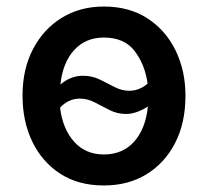

<svg xmlns="http://www.w3.org/2000/svg" viewBox="-20 -555 637 588"><path d="M298 13Q220 13 164.5 -23Q109 -59 79 -121Q49 -183 49 -262Q49 -344 81.5 -405.5Q114 -467 170 -501Q226 -535 298 -535Q376 -535 432 -498.5Q488 -462 518 -400Q548 -338 548 -262Q548 -179 516.5 -117.5Q485 -56 429 -21.5Q373 13 298 13ZM376 -277Q392 -277 406.5 -283Q421 -289 432 -299Q424 -357 392.5 -398.5Q361 -440 298 -440Q242 -440 207 -401.5Q172 -363 165 -296Q178 -308 196 -315.5Q214 -323 234 -323Q262 -323 285.5 -311.5Q309 -300 331 -288.5Q353 -277 376 -277ZM298 -82Q356 -82 391 -121.5Q426 -161 433 -229Q418 -219 400.5 -212.5Q383 -206 366 -206Q339 -206 315.5 -218Q292 -230 270 -241.5Q248 -253 224 -253Q206 -253 190 -245Q174 -237 164 -225Q172 -160 207 -121Q242 -82 298 -82Z"/></svg>

Font: Ubuntu Sans SemiBold
Style: Regular
Weight: 600
Designer: Dalton Maag Ltd
Foundry: Dalton Maag Ltd
Version: Version 1.006; ttfautohint (v1.8.4.7-5d5b)